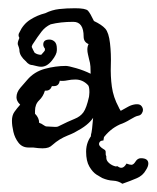

<svg xmlns="http://www.w3.org/2000/svg" viewBox="-20 -373 380 466"><path d="M49 -15Q34 -15 25 -26.5Q16 -38 12.5 -53Q9 -68 9 -80Q9 -93 15 -101.5Q21 -110 29 -119L28 -120Q20 -128 20 -137Q20 -149 29.5 -160Q39 -171 46 -179Q63 -199 89 -206Q115 -213 140 -213Q146 -213 165 -207.5Q184 -202 200 -194Q200 -203 199.5 -211.5Q199 -220 196 -230Q195 -235 193.5 -241Q192 -247 192 -253Q192 -260 195 -266Q183 -271 183 -284Q183 -320 158 -320Q127 -320 103 -314Q90 -308 81 -296.5Q72 -285 59 -265Q57 -261 57 -259Q59 -255 60.5 -251.5Q62 -248 64 -245Q71 -240 80 -240Q80 -240 84.5 -245Q89 -250 89 -251V-255Q85 -260 85 -265Q85 -277 100 -277Q107 -277 112.5 -272Q118 -267 118 -255V-251Q118 -241 106 -226Q94 -211 80 -211Q75 -211 69.5 -212.5Q64 -214 59 -215Q55 -215 51 -217Q47 -219 42 -225Q36 -230 31.5 -237Q27 -244 27 -253Q26 -258 24.5 -261.5Q23 -265 23 -266Q23 -271 24.5 -274.5Q26 -278 27 -281Q23 -288 27 -294Q36 -314 53 -325Q70 -336 90 -341Q106 -349 123.5 -351Q141 -353 162 -353Q188 -353 193.5 -347Q199 -341 208 -322Q227 -313 235.5 -303.5Q244 -294 247 -268Q250 -242 249 -215Q248 -188 251.5 -162.5Q255 -137 268 -113Q269 -110 273 -104Q282 -109 291 -114Q300 -119 310 -120H313Q320 -120 323.5 -115.5Q327 -111 327 -106Q327 -102 324 -97.5Q321 -93 315 -92Q309 -91 296 -83Q283 -75 271 -71Q258 -65 248 -56.5Q238 -48 227 -34Q221 -28 214 -28Q198 -28 201 -47Q202 -49 203.5 -61Q205 -73 206 -87Q200 -78 189.5 -69.5Q179 -61 160 -51Q158 -50 152.5 -47.5Q147 -45 144 -44Q134 -40 125 -34.5Q116 -29 107 -21Q103 -17 97.5 -15Q92 -13 83 -13Q79 -13 73 -13.5Q67 -14 60 -15ZM114 -65Q119 -65 121 -66Q147 -79 161 -84.5Q175 -90 182.5 -100.5Q190 -111 196 -138Q196 -140 196.5 -142.5Q197 -145 197 -149Q197 -162 194 -166Q181 -180 163 -180Q153 -180 143.5 -178Q134 -176 125 -177Q123 -164 111 -164H106Q102 -153 92 -153H89Q85 -139 75 -129.5Q65 -120 65 -104V-97Q75 -87 75 -75Q81 -73 85.5 -69.5Q90 -66 94 -66H95ZM277 73Q267 66 254.5 65.5Q242 65 228 59Q224 57 214.5 51Q205 45 197 31.5Q189 18 189 -5Q189 -30 206 -49Q211 -54 215 -60Q219 -66 226 -72Q231 -76 237.5 -79.5Q244 -83 249 -83Q271 -83 271 -74Q271 -72 260 -69.5Q249 -67 246 -65Q242 -61 237.5 -54Q233 -47 231 -32Q222 -32 220.5 -25Q219 -18 233 -10Q237 -8 236.5 -2.5Q236 3 238 6V10Q238 17 245 23Q252 29 261 31Q263 31 264 30.5Q265 30 266 31Q278 40 287 24Q295 27 299 27Q304 27 309 19Q314 11 322 11Q340 11 340 24Q340 31 334 40Q327 53 312 59.5Q297 66 277 73Z"/></svg>

Font: Are You Serious
Style: Regular
Weight: 400
Designer: Robert E. Leuschke
Foundry: Robert E. Leuschke
Version: Version 1.100